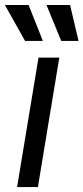

<svg xmlns="http://www.w3.org/2000/svg" viewBox="-47 -755 337 775"><path d="M22 0 108.4 -522.5H192.4L106 0ZM200.2 -589.8 140.6 -734.9H235.8L270 -589.8ZM54.2 -589.8 -27.3 -734.9H68.4L126 -589.8Z"/></svg>

Font: Inter 28pt
Style: Italic
Weight: 400
Italic angle: -9.3988°
Designer: Rasmus Andersson
Foundry: rsms
Version: Version 4.001;git-66647c0bb